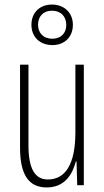

<svg xmlns="http://www.w3.org/2000/svg" viewBox="-20 -813 458 843"><path d="M210 -615C263 -615 300 -650 300 -704C300 -758 261 -793 208 -793C157 -793 118 -760 118 -704C118 -648 158 -615 210 -615ZM210 -643C169 -643 147 -670 147 -704C147 -740 169 -766 208 -766C247 -766 271 -741 271 -703C271 -667 247 -643 210 -643ZM348 -529H311V-233C311 -90 266 -25 190 -25C135 -25 105 -70 105 -174V-529H68V-165C68 -49 104 10 185 10C264 10 298 -47 313 -104H316L319 0H348Z"/></svg>

Font: Noto Sans Armenian ExtraCondensed ExtraLight
Style: Regular
Weight: 200
Width: 2
Designer: Monotype Design Team
Foundry: Monotype Imaging Inc.
Version: Version 2.008